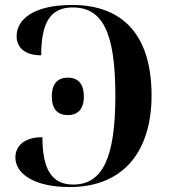

<svg xmlns="http://www.w3.org/2000/svg" viewBox="-20 -744 687 774"><path d="M261 10C482 10 591 -139 591 -359C591 -597 480 -724 271 -724C117 -724 47 -667 47 -598C47 -555 77 -521 146 -521C146 -654 184 -714 273 -714C394 -714 445 -613 445 -358C445 -107 393 0 275 0C187 0 151 -64 151 -191C81 -191 42 -158 42 -109C42 -47 112 10 261 10ZM254 -280C291 -280 318 -301 318 -355C318 -410 291 -431 254 -431C215 -431 189 -410 189 -355C189 -301 215 -280 254 -280Z"/></svg>

Font: Noto Serif Display SemiBold
Style: Regular
Weight: 600
Designer: Monotype Design Team
Foundry: Monotype Imaging Inc.
Version: Version 2.009